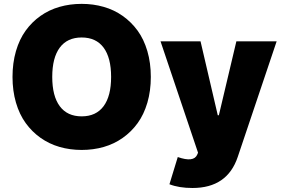

<svg xmlns="http://www.w3.org/2000/svg" viewBox="-20 -757 1441 982"><path d="M397.7 9.9Q338.1 9.9 284.6 -5.5Q231.2 -21 187.1 -52.2Q143.1 -83.5 111.2 -127.7Q79.2 -171.9 61.6 -232.2Q44 -292.6 44 -363.6Q44 -435 61.6 -495.6Q79.2 -556.1 111.2 -600.3Q143.1 -644.5 187.1 -675.6Q231.2 -706.7 284.4 -721.9Q337.7 -737.2 397.7 -737.2Q457 -737.2 510.3 -721.9Q563.6 -706.7 607.6 -675.6Q651.6 -644.5 683.8 -600.3Q715.9 -556.1 733.7 -495.6Q751.4 -435 751.4 -363.6Q751.4 -292.3 733.7 -231.7Q715.9 -171.2 683.8 -127Q651.6 -82.7 607.6 -51.7Q563.6 -20.6 510.3 -5.3Q457 9.9 397.7 9.9ZM964.5 204.5Q895.2 204.5 846.6 185.4L889.2 46.2Q970.9 74.9 988.6 34.1L992.9 24.1L801.1 -545.5H1005.7L1093.8 -167.6H1099.4L1188.9 -545.5H1394.9L1196 45.5Q1142.8 204.5 964.5 204.5ZM509.8 -213.8Q548.3 -265.6 548.3 -363.6Q548.3 -461.6 509.8 -513.5Q471.2 -565.3 397.7 -565.3Q324.2 -565.3 285.7 -513.5Q247.2 -461.6 247.2 -363.6Q247.2 -265.6 285.7 -213.8Q324.2 -161.9 397.7 -161.9Q471.2 -161.9 509.8 -213.8Z"/></svg>

Font: Karasuma Gothic
Style: Black
Weight: 900
Designer: Rasmus Andersson / Ryoko Nishizuka
Foundry: Genbu
Version: Version 1.00